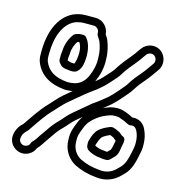

<svg xmlns="http://www.w3.org/2000/svg" viewBox="-135 -867 1124 1201"><g transform="rotate(15 427.5 -266.0)"><path d="M128.4 134.8C107.4 145.8 87.3 135.1 79.1 119.7C73.5 109.2 74.7 102.4 79.1 82.8C83 71.7 91.1 59.9 101.6 49.7C107 45.2 111.3 39.9 114.1 35.5C150 -16.5 186.9 -74.5 228 -115.6C251.2 -140.4 275.6 -169.6 297.4 -188.1C328.2 -215.3 362.7 -242.1 395.3 -270C411 -283.5 425.5 -291.9 443.7 -306.8C457.9 -315.3 483.3 -338.6 492.3 -346C519.3 -370.1 540.9 -397.9 562.6 -421.3C580.4 -441.6 587.1 -457.8 599.1 -474.1L622.7 -505.6C639.3 -526 653.2 -541.1 670.3 -564.4C678.5 -576 685.8 -586.4 691.3 -594.4L700.2 -606.2C711.1 -621.5 734.5 -627.4 751 -615C765.3 -604.3 771.3 -580.4 758.7 -563.6L749.6 -550.5C735.4 -530.9 717.9 -505.1 704.1 -489.4C682.6 -464.3 659.1 -436.7 640.5 -405.7C629.8 -387.2 610.8 -367.2 592.8 -346C576.7 -326.2 558 -307.1 539.7 -290C512.3 -268.3 490 -249.1 464.8 -232.2C457.6 -228 451.3 -222.9 444.4 -216.7C413.4 -189.5 377.9 -162 344.7 -132.9C320.5 -112.4 297.9 -82.2 280.3 -64.7C258.5 -42.8 241.8 -22.9 224.1 4.3C209 26.9 189.6 51.9 175.8 74.8C168.8 85.4 161.5 94.1 152.3 103.3C149.4 106.3 147.1 110.1 146 114C143.2 123.6 138.4 129.6 128.4 134.8ZM151.6 179.2C170.2 169.5 184.4 154.1 191.9 134.4C201.4 124.4 210.1 113.7 218.2 101.2C230.7 80.5 248.7 57.5 265.9 31.7C282.3 6.5 295.2 -8.9 315.7 -29.3C337.2 -50.9 359 -79.5 377.3 -95C409.9 -123.6 444.2 -150.1 477.6 -179.3C484.9 -185.9 488.1 -187.7 491.9 -190.2C521.9 -210.2 546.2 -231.5 571.4 -251.3C571.8 -251.6 572.5 -252.2 573 -252.7C592.6 -270.9 613.7 -292.4 631.2 -314C647 -332.7 668.9 -355 683.5 -380.3C698.7 -405.5 721.1 -432.4 741.9 -456.6C758.7 -475.9 777.4 -503.6 790.4 -521.5L799.2 -534.2C829.2 -575.6 815.5 -629.1 781 -655C739.1 -686.4 684.6 -670.5 659.8 -635.8L650.7 -623.6C644.2 -614.2 637.6 -604.7 629.7 -593.6C614.8 -573.2 601 -558.2 583.3 -536.4L558.9 -503.9C543 -482.3 537.2 -468.4 525.4 -454.8C503.2 -430.7 481.6 -403.6 459.7 -383.9C453.3 -378.6 427.1 -356.2 419.3 -350.6C418.4 -350.2 415.3 -348.3 413.7 -347C399.8 -335 384.7 -328.6 362.3 -307.6C332.3 -281.9 295.9 -253.5 264.6 -225.9C238.8 -203.9 213.7 -173.6 192 -150.4C146.3 -104.4 107.4 -42.8 72.4 7.8C71.4 9.3 71.3 9.9 69.4 11.5C51.2 26 38 48 31.3 68.1C25.1 86.6 20 115.3 34.9 143.3C53.8 178.6 102.6 204.7 151.6 179.2ZM615 -114 610 -114C606.9 -114 603.3 -113.2 600.7 -112.2C578.2 -103.2 549.6 -91 528.3 -69.7C512.4 -53.8 500.3 -25.1 494.2 -1.1C493 3.8 491.4 6.5 491 11C490.2 17.2 490.6 25.1 491 29.2V33C491 46.6 500.4 61.1 510.8 66.4L526.8 74.4C540 81 564.7 89.3 588.6 90C596.8 91.4 604.6 93 613 93H622C631.4 93 642 95.5 659.9 75.5L676.7 58.7C697.3 38.1 698.4 1.9 700.6 -11.3C703.2 -23.2 707 -35.5 707 -53C707 -64.1 699.1 -73.9 689.4 -76.9C683.2 -78.8 679.1 -82.2 670.7 -90.7C668.8 -92.5 666.2 -94.4 664.2 -95.4C652.5 -101.2 639.1 -108.7 621.1 -113.3C619.1 -113.7 616.6 -114 615 -114ZM591 40C578.3 40 555.5 32.8 540.9 25.5C540.6 22.5 540.5 20.7 540.5 18.7C546.8 -0.3 553.6 -20.7 564.7 -35.3C575.8 -45.7 594.4 -55.5 613.5 -63.4C619.9 -61.4 628.8 -57.2 638.2 -52.5C641.7 -49 646.4 -44.2 655.3 -38.2C652.3 -23.1 646.2 14.1 640.7 24L622.1 42.5C622.1 42.5 622.1 42.5 619.6 43H614.2C607 42.3 598.9 40 591 40ZM721.6 -154.9C743.5 -160.9 756.7 -145.7 763.6 -131.8C773.8 -111.5 780 -87.7 780 -56C780 -36.4 777.3 -20.4 772.5 1.9C762.6 51.5 752.2 86.5 728.3 110.3L709.3 129.3C685.7 153 652.9 171.1 602.6 165.1C551.5 160.5 510.7 148.3 475.6 130.9C443.8 113.1 418 79.5 418 31C418 30.5 418 29.9 418 29.5C415.7 -9.7 424.8 -28.2 438.3 -62C451.7 -98.2 469.7 -117.5 501.4 -142.3C525.9 -161.2 551.5 -172.8 582.4 -183.1C597.9 -187.4 621 -188.2 637.6 -184.8C650.6 -180.6 663.3 -174.7 677.4 -169.9L695.8 -160.6C703 -157.1 712.8 -152.5 721.6 -154.9ZM718.4 -205.2 698.2 -215.4C685.4 -221.8 669.7 -227.2 651.4 -232.9C625.4 -240.9 592.6 -238 567.6 -230.9C531.8 -218.9 501.5 -205.6 470.7 -181.7C435.8 -154.5 409.2 -126.9 391.6 -79.9C379.5 -49.6 365.3 -18.6 368 31.7C368.5 99.2 405.7 149.5 452.4 175.1C494.7 196.3 541.9 209.8 597.4 214.9C663.1 222.6 712.8 196.6 744.7 164.7L763.7 145.7C800 109.4 811.6 61.4 821.5 12.1C825.7 -7.5 831.2 -28.9 830 -56.7C829.8 -93.3 822.7 -124.7 808.9 -153.1C796.3 -183.3 764.4 -211.3 718.4 -205.2ZM185 -440C185 -423.1 195.2 -415.6 197.3 -413.3C212.8 -389.1 243 -390.2 252.8 -389.1C260.5 -387.6 266.2 -387 273 -387H282C283.6 -387 285.7 -387.2 286.9 -387.5L296.9 -389.5C302.3 -390.6 308.2 -394.6 310.6 -397.3C341 -422.2 340.9 -467.4 342.9 -487.5C343.7 -495.5 343.6 -503.2 343 -511.3C342.8 -537.3 336.3 -564.5 329.4 -580.9C323.1 -598.5 315.1 -605.6 310.1 -613.4C305.5 -620.6 297.2 -625 289 -625H270C262.9 -625 255.2 -621.2 249.5 -620C243.2 -619.5 237.3 -616.3 234.1 -613.4C231 -611.5 228.8 -609.4 227 -607C207.5 -581 188.4 -538.4 188 -494.9C187.2 -484.4 185 -477.6 185 -469ZM238 -494C238 -521.6 250 -551.8 263.4 -571.9C265.8 -572.5 270 -573.7 274 -575H275.9C286.4 -560.5 293 -536.9 293 -510C293 -485.3 288.1 -447.4 280.1 -437H273C260.5 -437 250.4 -439 237 -444.3C237 -444.3 237 -444.4 235 -446.4V-466.8C236.3 -474.5 238 -484.4 238 -494ZM337 -698C355.5 -698 373 -680.4 373 -661V-657C373 -652 375 -646.5 377.2 -643.1C384.3 -632.4 390.6 -622.6 396.2 -611.8C407.7 -582.4 416 -550.4 416 -512C416 -511.5 416 -510.8 416.1 -510.4C418.8 -466 408.2 -426.9 393.8 -393.4C379.8 -356.7 351.6 -328.5 316.2 -319.3C299.8 -315.6 286.5 -314.1 269 -314C185.2 -321.2 140.3 -349.7 116.6 -407.4C113.2 -418.7 112 -427.3 112 -438V-457C112 -569.5 148.7 -655.6 214.6 -686.3C225.2 -691.3 254.4 -698 270 -698ZM337 -748H270C244.5 -748 213.8 -741.1 193.4 -731.7C100.1 -688.1 62 -577 62 -457V-438C62 -422.1 64 -404.2 69.8 -389.7C101.7 -309.9 170.7 -272 265.9 -264.1C266.4 -264 267.3 -264 268 -264C291 -264 308.7 -266.3 327.8 -270.7C382.7 -284.4 421.3 -325.9 440.2 -374.6C455.7 -411 469.2 -458.2 466 -512.8C465.8 -557.8 455.2 -598.7 442.2 -631.3C437 -644.2 430.1 -653.7 422.9 -664.6C420.9 -708.2 384.3 -748 337 -748Z"/></g></svg>

Font: Smoothie
Style: Outline
Weight: 400
Foundry: Cannot Into Space Fonts
Version: Version 0.8